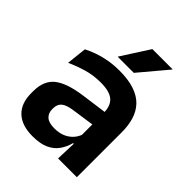

<svg xmlns="http://www.w3.org/2000/svg" viewBox="-199 -795 914 914"><g transform="rotate(45 258.0 -337.5)"><path d="M340 0 344.5 -120 341 -131V-284.5L340.5 -306.5Q340.5 -354.5 314.2 -377Q288 -399.5 228.5 -399.5Q178 -399.5 133.8 -386.2Q89.5 -373 52 -355.5L63 -457.5Q85 -469 113.2 -479.2Q141.5 -489.5 176.5 -496Q211.5 -502.5 252 -502.5Q312 -502.5 353.5 -488.2Q395 -474 419.8 -447.5Q444.5 -421 455.5 -384.2Q466.5 -347.5 466.5 -303V0ZM179.5 11.5Q106.5 11.5 68.2 -25Q30 -61.5 30 -129V-143Q30 -214.5 74 -248.8Q118 -283 213.5 -296L352.5 -315L360 -232.5L232 -214Q190 -208.5 172.2 -194Q154.5 -179.5 154.5 -151.5V-146.5Q154.5 -119 171.8 -103.8Q189 -88.5 226 -88.5Q259 -88.5 282.5 -99Q306 -109.5 321.2 -126.8Q336.5 -144 343 -165.5L361 -102H339Q331 -70.5 313.2 -44.8Q295.5 -19 263.5 -3.8Q231.5 11.5 179.5 11.5ZM289.5 -685.5H425.5V-684L307 -543H199V-544.5Z"/></g></svg>

Font: Anek Gurmukhi Medium SemiBold
Style: Regular
Weight: 600
Version: Version 1.003